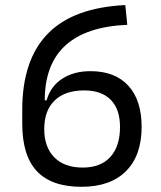

<svg xmlns="http://www.w3.org/2000/svg" viewBox="-20 -716 626 746"><path d="M296.9 9.8Q180.2 9.8 123.3 -50.8Q66.4 -111.3 66.4 -235.8V-288.6Q66.4 -482.9 165.3 -584.7Q264.2 -686.5 466.8 -696.3L474.6 -619.6Q154.3 -606 153.8 -326.2H161.1Q176.3 -380.4 221.4 -409.9Q266.6 -439.5 331.5 -439.5Q426.8 -439.5 478.5 -383.1Q530.3 -326.7 530.3 -223.1Q530.3 -111.8 469.5 -51Q408.7 9.8 296.9 9.8ZM301.3 -64.9Q371.1 -64.9 408.7 -106.2Q446.3 -147.5 446.3 -223.1Q446.3 -291.5 410.4 -328.1Q374.5 -364.7 307.1 -364.7Q232.9 -364.7 192.4 -325.7Q151.9 -286.6 151.9 -214.8Q151.9 -144 191.2 -104.5Q230.5 -64.9 301.3 -64.9Z"/></svg>

Font: Cascadia Mono NF SemiLight
Style: Regular
Weight: 350
Monospace: yes
Designer: Aaron Bell
Foundry: Saja Typeworks
Version: Version 2404.023; ttfautohint (v1.8.4)